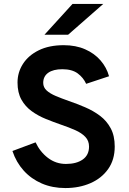

<svg xmlns="http://www.w3.org/2000/svg" viewBox="-20 -941 653 973"><path d="M311 12Q245.5 12 191.9 -11.1Q138.4 -34.2 100.2 -76.3Q62.1 -118.5 43 -175.8L160.4 -219.6Q182.9 -171.3 223.1 -140.8Q263.3 -110.2 314.2 -110.2Q367.3 -110.2 399.2 -132.6Q431.2 -155.1 431.2 -198.2Q431.2 -227.6 412.4 -247.3Q393.7 -267 361.8 -281.2Q329.8 -295.5 290 -309Q251.7 -322.2 212.5 -338.1Q173.3 -354 140.9 -377.4Q108.4 -400.7 88.6 -436Q68.8 -471.3 68.8 -522.8Q68.8 -574.3 96.4 -617.3Q124 -660.3 176.3 -686.1Q228.7 -712 303 -712Q364.2 -712 411.4 -691.2Q458.6 -670.5 489.4 -634.9Q520.3 -599.3 532.6 -554.6L416.6 -516.2Q402.6 -547.5 373.9 -568.9Q345.1 -590.2 295.8 -590.2Q249.9 -590.2 224.4 -572.2Q199 -554.1 199 -521Q199 -498.4 216.2 -482.6Q233.4 -466.9 262.8 -454.5Q292.2 -442.1 329 -429.2Q370.5 -414.9 411.6 -397.3Q452.8 -379.7 486.8 -354.2Q520.7 -328.7 541 -290.9Q561.4 -253.1 561.4 -198.4Q561.4 -131.5 528.2 -84.5Q495.1 -37.6 438.5 -12.8Q381.8 12 311 12ZM205.4 -765 347.4 -921H503.2L325.2 -765Z"/></svg>

Font: Overpass
Style: Regular
Weight: 400
Designer: Delve Withrington, Dave Bailey, Thomas Jockin
Foundry: Delve Fonts LLC
Version: Version 4.000